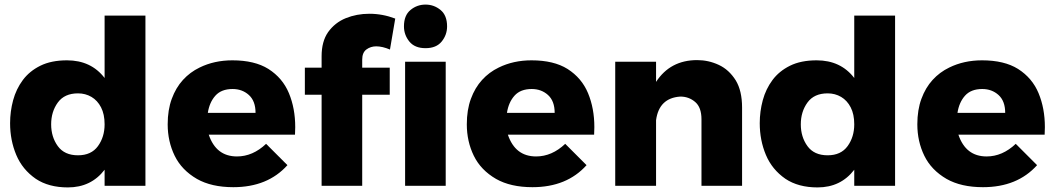

<svg xmlns="http://www.w3.org/2000/svg" viewBox="-20 -810 4598 837"><path d="M276 7Q192 7 136 -30.5Q77.5 -71 50.8 -134.8Q24 -198.5 24 -273Q24 -324 37.2 -373Q50.5 -422 79.5 -461Q108.5 -500 156 -523.5Q203.5 -547 272 -547Q377 -547 436 -470V-742H614V0H436V-70Q377 7 276 7ZM320 -133Q378 -133 407 -173Q436 -213 436 -268Q436 -312 420.5 -342Q405 -372 378.8 -387.5Q352.5 -403 320 -403Q261 -403 232 -363Q203 -323 203 -268Q203 -213 232 -173Q261 -133 320 -133Z M997 6Q902 6 838.5 -30Q772 -68.5 741.5 -131Q711 -193.5 711 -268Q711 -331 728.8 -379.2Q746.5 -427.5 777.5 -461.5Q808.5 -495.5 850 -515.5Q914 -547 993 -547Q1090 -547 1150 -509.5Q1212 -470 1239.5 -403.8Q1267 -337.5 1267 -256L1266 -223H890Q922 -128 1013 -128Q1082 -128 1140 -183L1233 -90Q1147 6 997 6ZM1094 -318Q1094 -369.5 1065 -395.8Q1036 -422 994 -422Q945 -422 919 -393Q893 -364 886 -318Z M1559 0H1382V-397H1309V-515H1382V-565Q1382 -629 1410 -669.5Q1440 -711.5 1487.5 -730.8Q1535 -750 1590 -750Q1648 -750 1703 -729L1680 -594Q1647 -608 1620 -608Q1596 -608 1577.5 -594.5Q1559 -581 1559 -550V-515H1679V-397H1559Z M1835 -600Q1788 -600 1764.5 -629Q1741 -658 1741 -695Q1741 -743 1769.5 -766.5Q1798 -790 1835 -790Q1872 -790 1900.5 -766.5Q1929 -743 1929 -695Q1929 -658 1905.5 -629Q1882 -600 1835 -600ZM1923 0H1746V-541H1923Z M2301 6Q2206 6 2142.5 -30Q2076 -68.5 2045.5 -131Q2015 -193.5 2015 -268Q2015 -331 2032.8 -379.2Q2050.5 -427.5 2081.5 -461.5Q2112.5 -495.5 2154 -515.5Q2218 -547 2297 -547Q2394 -547 2454 -509.5Q2516 -470 2543.5 -403.8Q2571 -337.5 2571 -256L2570 -223H2194Q2226 -128 2317 -128Q2386 -128 2444 -183L2537 -90Q2451 6 2301 6ZM2398 -318Q2398 -369.5 2369 -395.8Q2340 -422 2298 -422Q2249 -422 2223 -393Q2197 -364 2190 -318Z M3215 0H3038V-290Q3038 -342 3010.5 -365.5Q2983 -389 2946 -389Q2853 -383 2840 -286V0H2662V-541H2840V-453Q2902 -548 3019 -548Q3068.5 -548 3113.2 -527.2Q3158 -506.5 3187.5 -459.5Q3215 -414 3215 -341Z M3544 7Q3460 7 3404 -30.5Q3345.5 -71 3318.8 -134.8Q3292 -198.5 3292 -273Q3292 -324 3305.2 -373Q3318.5 -422 3347.5 -461Q3376.5 -500 3424 -523.5Q3471.5 -547 3540 -547Q3645 -547 3704 -470V-742H3882V0H3704V-70Q3645 7 3544 7ZM3588 -133Q3646 -133 3675 -173Q3704 -213 3704 -268Q3704 -312 3688.5 -342Q3673 -372 3646.8 -387.5Q3620.5 -403 3588 -403Q3529 -403 3500 -363Q3471 -323 3471 -268Q3471 -213 3500 -173Q3529 -133 3588 -133Z M4265 6Q4170 6 4106.5 -30Q4040 -68.5 4009.5 -131Q3979 -193.5 3979 -268Q3979 -331 3996.8 -379.2Q4014.5 -427.5 4045.5 -461.5Q4076.5 -495.5 4118 -515.5Q4182 -547 4261 -547Q4358 -547 4418 -509.5Q4480 -470 4507.5 -403.8Q4535 -337.5 4535 -256L4534 -223H4158Q4190 -128 4281 -128Q4350 -128 4408 -183L4501 -90Q4415 6 4265 6ZM4362 -318Q4362 -369.5 4333 -395.8Q4304 -422 4262 -422Q4213 -422 4187 -393Q4161 -364 4154 -318Z"/></svg>

Font: Argentum Novus
Style: Bold
Weight: 700
Designer: Julieta Ulanovsky (font) & Cristiano Sobral (main changes)
Foundry: Julieta Ulanovsky (font) & Cristiano Sobral (main changes)
Version: Version 3.00;November 27, 2020;FontCreator 13.0.0.2655 64-bi